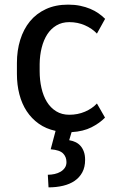

<svg xmlns="http://www.w3.org/2000/svg" viewBox="-20 -558 499 825"><path d="M277.8 -64.9Q314 -64.9 345 -78.1Q376 -91.3 396.5 -113.3L431.2 -52.7Q408.2 -28.8 373 -11Q337.9 6.8 287.6 9.8L277.3 44.4Q292 46.9 304.4 52.7Q316.9 58.6 325.9 68.8Q335 79.1 340.3 93.8Q345.7 108.4 345.7 128.9Q345.7 160.2 333.7 182.4Q321.8 204.6 300.8 219Q279.8 233.4 251 240.2Q222.2 247.1 188.5 247.1L185.5 192.9Q200.2 192.9 214.6 189.7Q229 186.5 240.2 179.9Q251.5 173.3 258.5 163.1Q265.6 152.8 265.6 138.7Q265.6 116.2 251 101.3Q236.3 86.4 197.8 83.5L218.8 4.4Q177.7 -4.4 146.7 -26.4Q115.7 -48.3 94.7 -80.3Q73.7 -112.3 63.2 -153.1Q52.7 -193.8 52.7 -240.2V-287.6Q52.7 -340.8 66.9 -386.7Q81.1 -432.6 108.6 -466.3Q136.2 -500 177.5 -519Q218.8 -538.1 272.9 -538.1Q300.8 -538.1 324.5 -533.2Q348.1 -528.3 367.9 -520Q387.7 -511.7 403.3 -500.7Q418.9 -489.7 431.6 -477.1L396.5 -413.6Q376 -435.5 345 -449.2Q314 -462.9 277.8 -462.9Q246.1 -462.9 222.4 -448.7Q198.7 -434.6 183.1 -410.4Q167.5 -386.2 159.2 -353.3Q150.9 -320.3 150.4 -283.2V-252.4Q150.4 -213.9 158.2 -179.7Q166 -145.5 181.6 -120.1Q197.3 -94.7 221.4 -79.8Q245.6 -64.9 277.8 -64.9Z"/></svg>

Font: Ufes Sans
Style: Regular
Weight: 400
Designer: Ricardo Esteves, Filipe Motta, Cassio Ferreira, Ana Quintelato & Breno Mello
Foundry: ProDesignUfes - Ricardo Esteves, Filipe Motta, Cassio Ferreira, Ana Quintelato & Breno Mello (This is a derivative work,
Version: Version 2.0